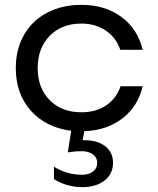

<svg xmlns="http://www.w3.org/2000/svg" viewBox="-20 -530 652 790"><path d="M327 10 320 47Q376 45 410.5 70Q445 95 445 140Q445 185 410.5 212.5Q376 240 318 240Q287 240 257 231.5Q227 223 202 207V156Q255 189 318 189Q346 189 363 175.5Q380 162 380 140Q380 118 362 105Q344 92 315 92Q289 92 259 97L273 8Q169 -5 107 -74.5Q45 -144 45 -250Q45 -327 78.5 -386Q112 -445 173.5 -477.5Q235 -510 315 -510Q413 -510 480 -460Q547 -410 567 -325H475Q458 -375 415.5 -404Q373 -433 315 -433Q234 -433 184.5 -382.5Q135 -332 135 -250Q135 -168 184.5 -118Q234 -68 315 -68Q375 -68 417 -96.5Q459 -125 476 -175H567Q548 -93 484.5 -43.5Q421 6 327 10Z"/></svg>

Font: Goli
Style: Regular
Weight: 400
Designer: jaikishan Patel
Foundry: MagicType
Version: Version 1.000